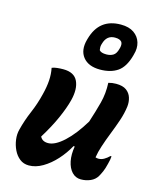

<svg xmlns="http://www.w3.org/2000/svg" viewBox="-127 -950 854 1048"><g transform="rotate(15 300.0 -426.5)"><path d="M120 -537Q131 -542 148.5 -544Q166 -546 184 -546Q246 -546 266 -503.5Q286 -461 269 -394Q257 -347 230.5 -287.5Q204 -228 162 -160Q174 -135 207 -135Q246 -135 296 -181Q346 -227 394 -307Q414 -368 428.5 -423Q443 -478 440 -538Q460 -544 483 -544Q521 -544 541.5 -529Q562 -514 569.5 -490Q577 -466 574 -440Q569 -400 554.5 -357.5Q540 -315 523.5 -273.5Q507 -232 494 -192Q483 -159 478 -127Q486 -124 495 -124Q511 -124 526 -132.5Q541 -141 555 -155H561Q560 -145 558.5 -135Q557 -125 553 -111Q546 -82 538.5 -65Q531 -48 523 -34Q510 -12 485 -1Q460 10 431 10Q401 10 380.5 -12Q360 -34 352.5 -71Q345 -108 353 -155H346Q322 -111 288 -73.5Q254 -36 215 -13Q176 10 137 10Q107 10 85.5 -7Q64 -24 51 -51Q38 -78 34 -108.5Q30 -139 37 -165Q51 -221 74 -274.5Q97 -328 111 -386Q122 -429 124.5 -466Q127 -503 120 -537ZM425 -863Q471 -863 499 -843.5Q527 -824 536.5 -792.5Q546 -761 535 -724L533 -716Q514 -648 475 -622Q436 -596 377 -596Q311 -596 280.5 -634.5Q250 -673 267 -735L269 -742Q303 -863 425 -863ZM412 -786Q365 -786 351 -735L349 -728Q347 -720 347.5 -712.5Q348 -705 349 -698Q359 -685 389 -685Q412 -685 428 -695Q444 -705 451 -733L453 -740Q458 -762 450 -773Q445 -779 436 -782.5Q427 -786 412 -786Z"/></g></svg>

Font: Recursive Mn Csl St
Style: Bold Italic
Weight: 700
Italic angle: -15°
Monospace: yes
Version: Version 1.079;hotconv 1.0.112;makeotfexe 2.5.65598; ttfautoh